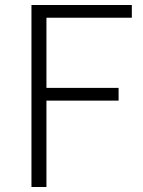

<svg xmlns="http://www.w3.org/2000/svg" viewBox="-20 -749 572 769"><path d="M106 0V-729H508V-678H166V-397H455V-346H166V0Z"/></svg>

Font: Noto Sans Korean Light
Style: Regular
Weight: 300
Designer: Ryoko NISHIZUKA  (kana & ideographs); Paul D. Hunt (Latin, Greek & Cyrillic); Wenlong ZHANG  (bopomofo); Sandoll Communi
Foundry: Adobe Systems Incorporated
Version: Version 1.000;PS 1;hotconv 1.0.78;makeotf.lib2.5.61930